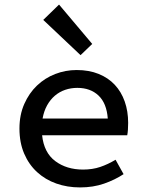

<svg xmlns="http://www.w3.org/2000/svg" viewBox="-20 -807 640 839"><path d="M330 12Q274 12 226 -5Q178 -22 142 -55Q106 -88 85.5 -136Q65 -184 65 -245Q65 -305 86 -352.5Q107 -400 141.5 -433Q176 -466 221 -483.5Q266 -501 315 -501Q369 -501 411 -484Q453 -467 481.5 -436.5Q510 -406 525 -363.5Q540 -321 540 -270Q540 -254 539 -240Q538 -226 536 -216H164Q172 -140 221.5 -103Q271 -66 343 -66Q384 -66 418 -77.5Q452 -89 485 -109L520 -46Q482 -21 434.5 -4.5Q387 12 330 12ZM318 -423Q290 -423 265 -414.5Q240 -406 220 -389Q200 -372 186 -347Q172 -322 166 -289H451Q446 -356 410.5 -389.5Q375 -423 318 -423ZM332 -566 169 -720 238 -787 383 -615Z"/></svg>

Font: Source Code Pro Medium
Style: Regular
Weight: 500
Monospace: yes
Designer: Paul D. Hunt, Teo Tuominen
Foundry: Adobe Systems Incorporated
Version: Version 2.030;PS 1.000;hotconv 16.6.51;makeotf.lib2.5.65220